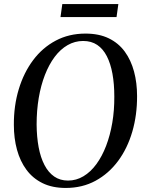

<svg xmlns="http://www.w3.org/2000/svg" viewBox="-20 -918 716 949"><path d="M305 11Q238.5 11 190.2 -12.8Q142 -36.5 110.8 -78.8Q79.5 -121 64 -177.8Q48.5 -234.5 48.5 -301Q48 -395.5 72.8 -477.2Q97.5 -559 143.8 -620.8Q190 -682.5 255.5 -717.2Q321 -752 402.5 -752Q469.5 -752 517.8 -728.5Q566 -705 596.8 -662.8Q627.5 -620.5 642.5 -564.5Q657.5 -508.5 657.5 -443.5Q658 -350 634 -267.5Q610 -185 563.8 -122.5Q517.5 -60 452.2 -24.5Q387 11 305 11ZM316 -25.5Q357 -25.5 392.5 -46.8Q428 -68 456.2 -106.5Q484.5 -145 504.5 -197.2Q524.5 -249.5 535 -311.2Q545.5 -373 545 -441Q545 -503 535.8 -553.5Q526.5 -604 508 -640.2Q489.5 -676.5 460.5 -696Q431.5 -715.5 391 -715.5Q350 -715.5 314.2 -695Q278.5 -674.5 250.2 -636.8Q222 -599 202 -547.5Q182 -496 171.5 -434Q161 -372 161 -303Q161.5 -241 171 -190.2Q180.5 -139.5 199.8 -102.5Q219 -65.5 248 -45.5Q277 -25.5 316 -25.5ZM288 -898H565L556 -833.5H279Z"/></svg>

Font: Merriweather 96pt
Style: Italic
Weight: 400
Italic angle: -7.8°
Version: Version 2.101